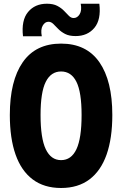

<svg xmlns="http://www.w3.org/2000/svg" viewBox="-20 -970 640 1006"><path d="M300 15Q211 15 151.2 -30Q91.5 -75 61.5 -160.2Q31.5 -245.5 31.5 -367.5Q31.5 -546.5 99.2 -644Q167 -741.5 300 -741.5Q433 -741.5 500.8 -644Q568.5 -546.5 568.5 -367.5Q568.5 -245.5 538.5 -160.2Q508.5 -75 448.8 -30Q389 15 300 15ZM300 -131Q353.5 -131 380.5 -188.2Q407.5 -245.5 407.5 -367.5Q407.5 -487 380.5 -541.2Q353.5 -595.5 300 -595.5Q247 -595.5 219.8 -541.2Q192.5 -487 192.5 -367.5Q192.5 -245.5 219.8 -188.2Q247 -131 300 -131ZM376 -781Q342.5 -781 321 -792.2Q299.5 -803.5 285 -818.5Q270.5 -833.5 259 -844.8Q247.5 -856 234 -856Q215.5 -856 203.8 -835.8Q192 -815.5 199 -780H100.5Q91 -864 127 -907.2Q163 -950.5 225.5 -950.5Q259 -950.5 280.2 -939.2Q301.5 -928 315.8 -913Q330 -898 341.2 -886.8Q352.5 -875.5 366 -875.5Q385 -875.5 397.2 -895.2Q409.5 -915 403 -950.5H500.5Q510.5 -867 474.5 -824Q438.5 -781 376 -781Z"/></svg>

Font: Spline Sans Mono
Style: Regular
Weight: 400
Monospace: yes
Designer: Eben Sorkin, Mirko Velimirovic
Foundry: Sorkin Type
Version: Version 1.004